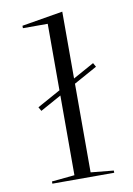

<svg xmlns="http://www.w3.org/2000/svg" viewBox="-85 -799 592 853"><g transform="rotate(-10 211.5 -372.5)"><path d="M89 -327 79 -345 352 -496 362 -478ZM257 -20 360 -10V0H81V-10L184 -20V-703H72V-714L257 -745Z"/></g></svg>

Font: Kalnia Expanded ExtraLight
Style: Regular
Weight: 250
Width: 7
Designer: Frida Medrano
Foundry: Frida Medrano
Version: Version 1.105